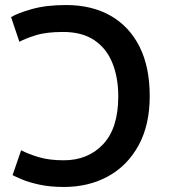

<svg xmlns="http://www.w3.org/2000/svg" viewBox="-20 -729 670 763"><path d="M234 14Q180 14 138 5Q96 -4 68.5 -15.5Q41 -27 30 -33L64 -132Q92 -117 134 -104.5Q176 -92 233 -92Q330 -92 390 -156Q450 -220 450 -346Q450 -421 426.5 -479Q403 -537 354.5 -569.5Q306 -602 231 -602Q164 -602 122.5 -589Q81 -576 57 -563L24 -661Q50 -677 107 -693Q164 -709 242 -709Q345 -709 419.5 -666.5Q494 -624 534.5 -543.5Q575 -463 575 -347Q575 -232 530.5 -151Q486 -70 409 -28Q332 14 234 14Z"/></svg>

Font: Ubuntu Sans SemiBold
Style: Regular
Weight: 600
Designer: Dalton Maag Ltd
Foundry: Dalton Maag Ltd
Version: Version 1.006; ttfautohint (v1.8.4.7-5d5b)